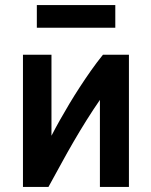

<svg xmlns="http://www.w3.org/2000/svg" viewBox="-20 -741 600 761"><path d="M71 0V-524H184V-203Q200 -234 218 -266Q236 -298 255.5 -330.5Q275 -363 296.5 -396Q318 -429 340.5 -461Q363 -493 388 -524H491V0H376V-345Q349 -306 323 -264.5Q297 -223 272 -180Q247 -137 222.5 -92Q198 -47 172 0ZM126 -631V-721H437V-631Z"/></svg>

Font: Ubuntu Sans Mono SemiBold
Style: Regular
Weight: 600
Monospace: yes
Designer: Dalton Maag Ltd
Foundry: Dalton Maag Ltd
Version: Version 1.006